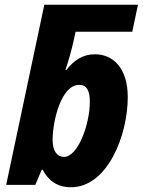

<svg xmlns="http://www.w3.org/2000/svg" viewBox="-20 -780 602 810"><path d="M279 10C434 10 519 -210 519 -370C519 -494 456 -551 381 -551C328 -551 292 -525 260 -485H256C271 -528 283 -575 289 -601L299 -646H538L562 -760H167L6 0H129L156 -64H160C183 -20 220 10 279 10ZM250 -118C221 -118 202 -143 202 -189C202 -270 238 -422 314 -422C345 -422 359 -399 359 -351C359 -256 309 -118 250 -118Z"/></svg>

Font: Noto Sans SemiCondensed ExtraBold
Style: Italic
Weight: 800
Width: 4
Italic angle: -12°
Designer: Monotype Design Team
Foundry: Monotype Imaging Inc.
Version: Version 2.013